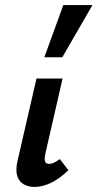

<svg xmlns="http://www.w3.org/2000/svg" viewBox="-20 -731 385 758"><path d="M116 7Q92 7 73.5 -3.5Q55 -14 48 -36.5Q41 -59 49 -95L124 -421H227L159 -124Q155 -106 157.5 -95Q160 -84 174 -84Q182 -84 191.5 -88Q201 -92 216 -103L250 -59Q216 -26 182 -9.5Q148 7 116 7ZM155 -505 230 -711H345L226 -505Z"/></svg>

Font: Ysabeau Infant
Style: Bold Italic
Weight: 700
Italic angle: -12°
Designer: Christian Thalmann (Catharsis Fonts)
Version: Version 2.001;gftools[0.9.30]; featfreeze: ss01,ss02,lnum